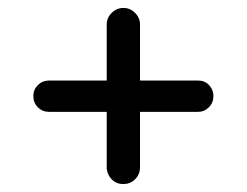

<svg xmlns="http://www.w3.org/2000/svg" viewBox="-20 -592 622 484"><path d="M479 -310H333V-168Q332 -151 320 -139.5Q308 -128 291 -128Q274 -128 262.5 -139Q251 -150 249 -167V-310H104Q87 -310 75.5 -321.5Q64 -333 64 -350Q64 -366 75.5 -377.5Q87 -389 104 -389H249V-530Q249 -547 261.5 -559.5Q274 -572 291 -572Q308 -572 320.5 -559.5Q333 -547 333 -530V-389H479Q496 -389 507 -377.5Q518 -366 518 -350Q518 -333 506.5 -321.5Q495 -310 479 -310Z"/></svg>

Font: Sepalumica Med
Style: Regular
Weight: 500
Designer: Julieta Ulanovsky
Foundry: Julieta Ulanovsky
Version: Version 7.200